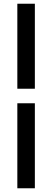

<svg xmlns="http://www.w3.org/2000/svg" viewBox="-20 -758 280 1030"><path d="M73 -282V-738H167V-282ZM73 252V-204H167V252Z"/></svg>

Font: Gantari SemiBold
Style: Regular
Weight: 600
Designer: Anugrah Pasau
Foundry: Lafontype
Version: Version 1.000; ttfautohint (v1.8.3)